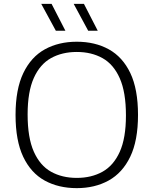

<svg xmlns="http://www.w3.org/2000/svg" viewBox="-20 -965 795 994"><path d="M377.5 9Q283 9 211.5 -30.2Q140 -69.5 100.2 -153.2Q60.5 -237 60.5 -370Q60.5 -503 100.8 -586.8Q141 -670.5 212.5 -709.8Q284 -749 377.5 -749Q472 -749 543.5 -709.5Q615 -670 654.8 -586.5Q694.5 -503 694.5 -370Q694.5 -237 654.2 -153.5Q614 -70 542.5 -30.5Q471 9 377.5 9ZM377.5 -44Q453.5 -44 510.8 -76Q568 -108 600 -179Q632 -250 632 -367.5Q632 -487.5 600 -559.8Q568 -632 510.8 -664Q453.5 -696 377.5 -696Q301.5 -696 244.2 -664.2Q187 -632.5 155 -561.2Q123 -490 123 -372.5Q123 -252 155 -180Q187 -108 244.2 -76Q301.5 -44 377.5 -44ZM436.5 -806 361.5 -945H414.5L486 -806ZM269 -806 193.5 -945H247L318.5 -806Z"/></svg>

Font: Encode Sans Semi Expanded Light
Style: Regular
Weight: 300
Width: 6
Designer: Multiple Designers
Foundry: Impallari Type
Version: Version 3.000; ttfautohint (v1.8.3) -l 8 -r 50 -G 200 -x 14 